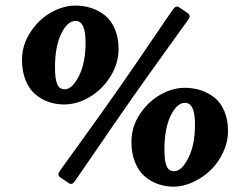

<svg xmlns="http://www.w3.org/2000/svg" viewBox="-20 -662 870 699"><path d="M411.6 -483.9Q411.6 -430.7 381.8 -383.3Q352.1 -335.9 306.4 -308.8Q260.7 -281.7 213.4 -281.7Q184.1 -281.7 157.5 -290.8Q130.9 -299.8 108.6 -318.6Q86.4 -337.4 73.2 -369.6Q60.1 -401.9 60.1 -444.3Q60.1 -497.6 90.1 -543.9Q120.1 -590.3 164.8 -616Q209.5 -641.6 254.4 -641.6Q285.2 -641.6 312.3 -632.8Q339.4 -624 362.1 -606Q384.8 -587.9 398.2 -556.4Q411.6 -524.9 411.6 -483.9ZM442.4 -277.8Q395.5 -210.9 332.8 -118.9Q270 -26.9 252 -1.5Q241.7 12.7 231 4.9L198.7 -16.6Q187.5 -24.9 197.3 -39.1Q215.3 -64.5 280.8 -155Q346.2 -245.6 393.1 -312.5L412.6 -340.3Q459.5 -407.2 525.9 -505.1Q592.3 -603 610.4 -628.4Q620.6 -643.1 631.8 -635.7L664.1 -613.8Q675.8 -605.5 665.5 -590.8Q647.5 -565.4 578.4 -469.5Q509.3 -373.5 462.4 -306.6ZM215.8 -336.9Q242.7 -336.9 267.1 -384.8Q291.5 -432.6 291.5 -507.3Q291.5 -585.9 255.4 -585.9Q225.6 -585.9 202.9 -539.3Q180.2 -492.7 180.2 -416.5Q180.2 -375.5 188 -356.2Q195.8 -336.9 215.8 -336.9ZM810.1 -185.5Q810.1 -145.5 792.5 -107.7Q774.9 -69.8 746.8 -42.7Q718.8 -15.6 682.9 1Q647 17.6 611.8 17.6Q582.5 17.6 555.9 8.3Q529.3 -1 507.1 -19.8Q484.9 -38.6 471.7 -71Q458.5 -103.5 458.5 -146Q458.5 -199.2 488.5 -245.4Q518.6 -291.5 563.2 -316.9Q607.9 -342.3 652.8 -342.3Q683.6 -342.3 710.7 -333.5Q737.8 -324.7 760.5 -306.9Q783.2 -289.1 796.6 -257.8Q810.1 -226.6 810.1 -185.5ZM614.3 -38.6Q641.1 -38.6 665.5 -86.4Q689.9 -134.3 689.9 -209Q689.9 -287.6 653.8 -287.6Q624 -287.6 601.3 -240.7Q578.6 -193.8 578.6 -117.7Q578.6 -76.7 586.4 -57.6Q594.2 -38.6 614.3 -38.6Z"/></svg>

Font: Cooper*
Style: Bold Italic
Weight: 700
Italic angle: -7°
Designer: Owen Earl
Foundry: indestructible type*
Version: Version 0.001